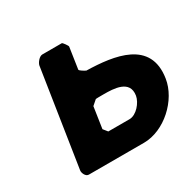

<svg xmlns="http://www.w3.org/2000/svg" viewBox="-120 -652 798 784"><g transform="rotate(-30 279.0 -260.0)"><path d="M260 -520H168C153 -520 137 -498 135 -487L65 -33C63 -22 72 0 87 0H347C444 0 541 -90 555 -183C581 -349 420 -370 291 -373C286 -375 263 -388 264 -393L279 -493C280 -497 263 -520 260 -520ZM228 -133 243 -233 266 -253C267 -254 293 -254 303 -254C351 -254 426 -252 415 -183C410 -153 377 -113 344 -113H244Z"/></g></svg>

Font: Asimov Print
Style: CIt
Weight: 500
Designer: Google
Version: Version 2.000980: 2014